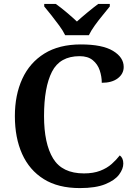

<svg xmlns="http://www.w3.org/2000/svg" viewBox="-20 -951 690 981"><path d="M388 10Q277 10 203.5 -36Q130 -82 93 -164.5Q56 -247 56 -358Q56 -466 94 -548.5Q132 -631 207 -677.5Q282 -724 393 -724Q503 -724 557.5 -691Q612 -658 612 -609Q612 -574 582 -551Q552 -528 500 -528Q500 -560 489.5 -591.5Q479 -623 454 -643.5Q429 -664 387 -664Q286 -664 245.5 -584.5Q205 -505 205 -358Q205 -217 251.5 -141Q298 -65 409 -65Q457 -65 492 -78.5Q527 -92 551 -113.5Q575 -135 592 -157Q610 -144 610 -115Q610 -88 588.5 -59Q567 -30 518 -10Q469 10 388 10ZM313 -771Q302 -794 282.5 -820.5Q263 -847 242.5 -873Q222 -899 206 -918V-931H265Q289 -914 320 -888Q351 -862 373 -841Q396 -862 427.5 -888Q459 -914 482 -931H541V-918Q526 -899 504.5 -873Q483 -847 464 -820.5Q445 -794 434 -771Z"/></svg>

Font: Noto Serif Tibetan SemiBold
Style: Regular
Weight: 600
Designer: Monotype Design Team
Foundry: Monotype Imaging Inc.
Version: Version 2.103; ttfautohint (v1.8.4.7-5d5b)